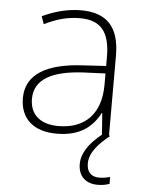

<svg xmlns="http://www.w3.org/2000/svg" viewBox="-54 -582 628 843"><g transform="rotate(5 260.5 -160.5)"><path d="M357 128C357 79 398 37 444 0L439 -3V-353C439 -482 382 -539 269 -539C208 -539 150 -522 99 -498L111 -464C166 -491 214 -504 268 -504C356 -504 400 -459 400 -345V-305L300 -299C139 -291 48 -238 48 -133C48 -44 105 10 209 10C314 10 367 -37 399 -98H401L408 -3C352 42 322 87 322 133C322 189 357 218 408 218C430 218 448 214 460 209V179C449 182 432 186 412 186C376 186 357 165 357 128ZM304 -268 400 -272V-219C399 -101 338 -24 213 -24C134 -24 88 -64 88 -133C88 -221 168 -261 304 -268Z"/></g></svg>

Font: Noto Sans Malayalam ExtraLight
Style: Regular
Weight: 200
Designer: Jelle Bosma - Monotype Design Team
Foundry: Monotype Imaging Inc.
Version: Version 2.104